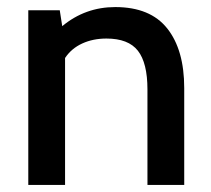

<svg xmlns="http://www.w3.org/2000/svg" viewBox="-20 -523 596 543"><path d="M60 -494H149L156 -449Q221 -503 306 -503Q405 -503 453 -442.5Q501 -382 501 -274V0H397V-270Q397 -345 370 -379.5Q343 -414 281 -414Q243 -414 212.5 -400Q182 -386 164 -359V0H60Z"/></svg>

Font: Cabin Medium
Style: Regular
Weight: 500
Designer: Pablo Impallari
Foundry: Pablo Impallari. http://www.impallari.com Igino Marini. http://www.ikern.com
Version: Version 2.001